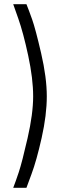

<svg xmlns="http://www.w3.org/2000/svg" viewBox="-20 -770 300 915"><path d="M43 -750H106Q117 -723 133 -678Q149 -633 176 -516.5Q203 -400 203 -311Q203 -222 178.5 -113Q154 -4 130 60L106 125H43Q54 97 69.5 50.5Q85 4 111.5 -112Q138 -228 138 -311Q138 -395 114.5 -504.5Q91 -614 67 -682Z"/></svg>

Font: TypoPRO Titillium Text
Style: 250 wt
Weight: 300
Designer: Accademia di Belle Arti di Urbino and others
Foundry: Accademia di Belle Arti di Urbino and others.
Version: Version 25.000